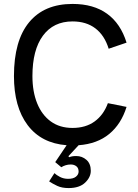

<svg xmlns="http://www.w3.org/2000/svg" viewBox="-20 -730 702 977"><path d="M257 151Q267 161 285.5 170.5Q304 180 327 180Q353 180 366.5 169Q380 158 380 143Q380 125 368.5 116Q357 107 340 107Q326 107 313.5 111Q301 115 292 121L261 95L319 9Q190 -1 120.5 -93.5Q51 -186 51 -343Q51 -523 128 -616.5Q205 -710 349 -710Q456 -710 525 -660Q594 -610 624 -513L533 -482Q512 -550 465.5 -585.5Q419 -621 349 -621Q252 -621 198.5 -548.5Q145 -476 145 -343Q145 -264 169 -204.5Q193 -145 238.5 -112Q284 -79 349 -79Q416 -79 461.5 -112Q507 -145 529 -205L624 -186Q597 -99 536 -48.5Q475 2 380 9L328 65L332 70Q339 67 347.5 65.5Q356 64 368 64Q398 64 420 83.5Q442 103 442 139Q442 172 413 199.5Q384 227 329 227Q295 227 271.5 216Q248 205 230 193Z"/></svg>

Font: Haskoy Medium
Style: Regular
Weight: 500
Designer: Ertekin Erdin
Foundry: Ertekin Erdin
Version: Version 1.500; ttfautohint (v1.8.3)